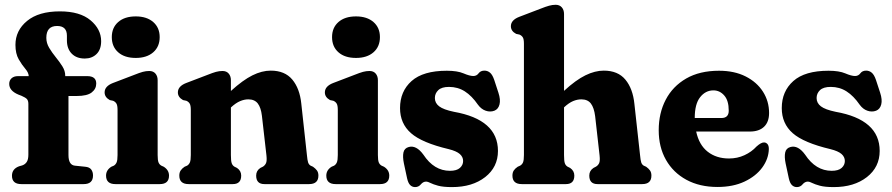

<svg xmlns="http://www.w3.org/2000/svg" viewBox="-20 -769 3728 802"><path d="M266 -121.5Q266 -80 292.5 -77L336 -72.5Q353.5 -71 361 -61Q368.5 -51 368.5 -36Q368.5 0 329.5 0H69Q30 0 30 -35Q30 -63.5 60 -74.5L72.5 -78Q84.5 -82 91.5 -92.2Q98.5 -102.5 98.5 -123V-335Q98.5 -348 92.8 -354.8Q87 -361.5 69.5 -369L56.5 -374Q18.5 -390 18.5 -418.5Q18.5 -433 28.2 -442Q38 -451 55 -451H100Q99.5 -465.5 85.8 -481.5Q72 -497.5 58.2 -521.2Q44.5 -545 44.5 -581.5Q44.5 -641.5 93 -681.5Q141.5 -721.5 230 -721.5Q314 -721.5 358.2 -684.2Q402.5 -647 402.5 -597Q402.5 -562 383.2 -543.2Q364 -524.5 334 -524.5Q299.5 -524.5 279.5 -545Q259.5 -565.5 259.5 -600.5V-620Q259.5 -660.5 218.5 -660.5Q173.5 -660.5 173.5 -611Q173.5 -589 185.5 -569Q197.5 -549 213 -530Q228.5 -511 240.5 -492Q252.5 -473 252.5 -452.5V-451H344.5Q382 -451 382 -420Q382 -397.5 363 -382.8Q344 -368 300 -368H266ZM547 -527Q500.5 -527 473.8 -550.5Q447 -574 447 -614Q447 -653.5 473.8 -677Q500.5 -700.5 547 -700.5Q593 -700.5 620 -677Q647 -653.5 647 -614Q647 -574 620 -550.5Q593 -527 547 -527ZM638.5 -434V-121.5Q638.5 -99.5 642.2 -90.5Q646 -81.5 654 -77L664 -72.5Q686 -58.5 686 -35.5Q686 0 647.5 0H462Q423 0 423 -35.5Q423 -58.5 445 -72.5L455.5 -77Q463 -81.5 467 -90.5Q471 -99.5 471 -121.5V-309.5Q471 -329 466.2 -336.5Q461.5 -344 452.5 -348L438.5 -351Q417 -363 417 -383Q417 -408.5 451 -422L540 -456Q562.5 -465 576.2 -468.8Q590 -472.5 603.5 -472.5Q620 -472.5 629.2 -461.8Q638.5 -451 638.5 -434Z M944.5 -434V-389Q994.5 -434.5 1034.2 -454.2Q1074 -474 1111 -474Q1169.5 -474 1200.8 -436.8Q1232 -399.5 1238.5 -336.5L1262 -121.5Q1264 -99.5 1267 -90.5Q1270 -81.5 1277.5 -77L1287.5 -72.5Q1298 -65 1304 -56.8Q1310 -48.5 1310 -35.5Q1310 0 1271 0H1084.5Q1050 0 1050 -35.5Q1050 -56 1067.5 -67.5L1078.5 -73Q1086.5 -78 1091 -87.2Q1095.5 -96.5 1093 -119.5L1074 -285.5Q1070 -319.5 1056.8 -336.8Q1043.5 -354 1017 -354Q1000.5 -354 982.8 -346.5Q965 -339 945.5 -321L944.5 -320V-121.5Q944.5 -97 947.8 -87.5Q951 -78 959 -73L970 -67.5Q987.5 -55.5 987.5 -35.5Q987.5 0 952.5 0H768Q729 0 729 -35.5Q729 -48.5 734.8 -57Q740.5 -65.5 751 -72.5L761.5 -77Q769 -81.5 773 -90.2Q777 -99 777 -121.5V-309.5Q777 -329 772.2 -336.5Q767.5 -344 758.5 -348L744.5 -351Q723 -363 723 -383Q723 -408.5 757 -422L846 -456Q868.5 -465 882.2 -468.8Q896 -472.5 909.5 -472.5Q926 -472.5 935.2 -461.8Q944.5 -451 944.5 -434Z M1467 -527Q1420.5 -527 1393.8 -550.5Q1367 -574 1367 -614Q1367 -653.5 1393.8 -677Q1420.5 -700.5 1467 -700.5Q1513 -700.5 1540 -677Q1567 -653.5 1567 -614Q1567 -574 1540 -550.5Q1513 -527 1467 -527ZM1558.5 -434V-121.5Q1558.5 -99.5 1562.2 -90.5Q1566 -81.5 1574 -77L1584 -72.5Q1606 -58.5 1606 -35.5Q1606 0 1567.5 0H1382Q1343 0 1343 -35.5Q1343 -58.5 1365 -72.5L1375.5 -77Q1383 -81.5 1387 -90.5Q1391 -99.5 1391 -121.5V-309.5Q1391 -329 1386.2 -336.5Q1381.5 -344 1372.5 -348L1358.5 -351Q1337 -363 1337 -383Q1337 -408.5 1371 -422L1460 -456Q1482.5 -465 1496.2 -468.8Q1510 -472.5 1523.5 -472.5Q1540 -472.5 1549.2 -461.8Q1558.5 -451 1558.5 -434Z M1859.5 -55.5Q1887.5 -55.5 1901 -67.5Q1914.5 -79.5 1914.5 -96.5Q1914.5 -113.5 1900.5 -125.8Q1886.5 -138 1854.5 -146Q1742.5 -172.5 1696.8 -212.8Q1651 -253 1651 -317.5Q1651 -387.5 1699.2 -430.5Q1747.5 -473.5 1846.5 -473.5Q1890.5 -473.5 1916.2 -462.5Q1942 -451.5 1957 -451.5Q1971 -451.5 1979.2 -462.8Q1987.5 -474 2003.5 -474Q2016.5 -474 2026.8 -465.5Q2037 -457 2044.5 -435L2062 -381.5Q2071.5 -352.5 2066.5 -332.8Q2061.5 -313 2045 -306.5Q2027.5 -300 2008.8 -306.5Q1990 -313 1976.5 -331.5Q1951 -368.5 1921.8 -387.2Q1892.5 -406 1855.5 -406Q1825 -406 1810.8 -392.5Q1796.5 -379 1796.5 -359.5Q1796.5 -338.5 1814.5 -324.8Q1832.5 -311 1876 -302Q2060 -269.5 2060 -138.5Q2060 -71 2006.5 -29.2Q1953 12.5 1868 12.5Q1831.5 12.5 1810.2 6.8Q1789 1 1777.8 -4.8Q1766.5 -10.5 1760.5 -10.5Q1747.5 -10.5 1738 1Q1728.5 12.5 1714 12.5Q1702 12.5 1693.5 4.2Q1685 -4 1680.5 -24L1667 -87Q1661.5 -114 1665.2 -132Q1669 -150 1687.5 -155Q1719 -163.5 1748.5 -123Q1793 -55.5 1859.5 -55.5Z M2336 -710.5V-389.5Q2385.5 -435 2425.5 -454.5Q2465.5 -474 2502 -474Q2561 -474 2592.2 -436.5Q2623.5 -399 2630 -334.5L2653.5 -121.5Q2655.5 -99.5 2658.5 -90.5Q2661.5 -81.5 2669 -77L2679 -72.5Q2689.5 -65 2695.2 -56.8Q2701 -48.5 2701 -35.5Q2701 0 2662.5 0H2476Q2441.5 0 2441.5 -35.5Q2441.5 -56 2459 -67.5L2469.5 -73Q2478 -78 2482.5 -87.2Q2487 -96.5 2484.5 -119.5L2466 -283.5Q2461.5 -319 2448.2 -336.5Q2435 -354 2408 -354Q2391.5 -354 2374 -346.8Q2356.5 -339.5 2337 -321.5L2336 -320.5V-121.5Q2336 -97 2339.2 -87.5Q2342.5 -78 2350.5 -73L2361.5 -67.5Q2379 -55.5 2379 -35.5Q2379 0 2344 0H2159.5Q2120.5 0 2120.5 -35.5Q2120.5 -48.5 2126.2 -57Q2132 -65.5 2142.5 -72.5L2152.5 -77Q2160.5 -81.5 2164.5 -90.2Q2168.5 -99 2168.5 -121.5V-586Q2168.5 -605.5 2163.8 -613Q2159 -620.5 2150 -624.5L2136 -627.5Q2114 -639 2114 -659.5Q2114 -685 2148.5 -698.5L2237.5 -732.5Q2260 -741.5 2273.8 -745.2Q2287.5 -749 2301 -749Q2317.5 -749 2326.8 -738.2Q2336 -727.5 2336 -710.5Z M3192.5 -297Q3192.5 -259.5 3171.5 -239.5Q3150.5 -219.5 3112 -219.5H2888Q2900 -163.5 2936.2 -135.2Q2972.5 -107 3025 -107Q3060 -107 3089.8 -120.8Q3119.5 -134.5 3140 -157Q3159.5 -174.5 3171.5 -174Q3179.5 -174 3185.5 -167.5Q3191.5 -161 3191.5 -146.5Q3190.5 -105.5 3164 -69.2Q3137.5 -33 3089.8 -10.5Q3042 12 2977 12Q2902.5 12 2847.2 -18Q2792 -48 2761.8 -101.2Q2731.5 -154.5 2731.5 -225Q2731.5 -296.5 2760.8 -352.5Q2790 -408.5 2846.2 -441Q2902.5 -473.5 2983.5 -473.5Q3047.5 -473.5 3094.5 -449.8Q3141.5 -426 3167 -386Q3192.5 -346 3192.5 -297ZM2960 -391.5Q2927 -391.5 2904.5 -363Q2882 -334.5 2882 -276.5V-276H2993Q3024 -276 3024 -306.5Q3024 -349 3005.2 -370.2Q2986.5 -391.5 2960 -391.5Z M3454 -55.5Q3482 -55.5 3495.5 -67.5Q3509 -79.5 3509 -96.5Q3509 -113.5 3495 -125.8Q3481 -138 3449 -146Q3337 -172.5 3291.2 -212.8Q3245.5 -253 3245.5 -317.5Q3245.5 -387.5 3293.8 -430.5Q3342 -473.5 3441 -473.5Q3485 -473.5 3510.8 -462.5Q3536.5 -451.5 3551.5 -451.5Q3565.5 -451.5 3573.8 -462.8Q3582 -474 3598 -474Q3611 -474 3621.2 -465.5Q3631.5 -457 3639 -435L3656.5 -381.5Q3666 -352.5 3661 -332.8Q3656 -313 3639.5 -306.5Q3622 -300 3603.2 -306.5Q3584.5 -313 3571 -331.5Q3545.5 -368.5 3516.2 -387.2Q3487 -406 3450 -406Q3419.5 -406 3405.2 -392.5Q3391 -379 3391 -359.5Q3391 -338.5 3409 -324.8Q3427 -311 3470.5 -302Q3654.5 -269.5 3654.5 -138.5Q3654.5 -71 3601 -29.2Q3547.5 12.5 3462.5 12.5Q3426 12.5 3404.8 6.8Q3383.5 1 3372.2 -4.8Q3361 -10.5 3355 -10.5Q3342 -10.5 3332.5 1Q3323 12.5 3308.5 12.5Q3296.5 12.5 3288 4.2Q3279.5 -4 3275 -24L3261.5 -87Q3256 -114 3259.8 -132Q3263.5 -150 3282 -155Q3313.5 -163.5 3343 -123Q3387.5 -55.5 3454 -55.5Z"/></svg>

Font: Fraunces 72pt S100
Style: Bold
Weight: 700
Version: Version 1.000; ttfautohint (v1.8.3)